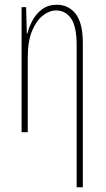

<svg xmlns="http://www.w3.org/2000/svg" viewBox="-20 -557 448 809"><path d="M303 232V-365Q303 -445 279.5 -479Q256 -513 216 -513Q188 -513 160.5 -491.5Q133 -470 115 -426.5Q97 -383 97 -316V0H71V-527H90L93 -415H95Q102 -443 117 -471Q132 -499 157.5 -518Q183 -537 219 -537Q269 -537 299 -498.5Q329 -460 329 -375V232Z"/></svg>

Font: Noto Sans ExtraCondensed Thin
Style: Regular
Weight: 100
Width: 2
Designer: Monotype Design Team
Foundry: Monotype Imaging Inc.
Version: Version 2.013; ttfautohint (v1.8.4.7-5d5b)